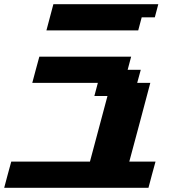

<svg xmlns="http://www.w3.org/2000/svg" viewBox="-20 -895 852 915"><path d="M0 0H687.5Q692.9 -21 704.1 -62.5Q715.3 -104 721.2 -125H596.2Q613.3 -187.5 646.5 -312.5Q679.7 -437.5 696.3 -500H633.8L650.9 -562.5H588.4L605 -625H167.5Q161.6 -604 150.4 -562.3Q139.2 -520.5 133.8 -500H446.3L429.7 -437.5H492.2L408.7 -125H33.7Q27.8 -104 16.6 -62.5Q5.4 -21 0 0ZM201.2 -750H638.7L655.3 -812.5H717.8L734.4 -875H234.4Q229 -854 217.8 -812.5Q206.5 -771 201.2 -750Z"/></svg>

Font: Faithful 32x
Style: SemiboldOblique
Weight: 400
Foundry: Faithful Resource Pack
Version: Version 1.0; January 27, 2023